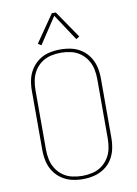

<svg xmlns="http://www.w3.org/2000/svg" viewBox="-102 -1021 781 1095"><g transform="rotate(-10 288.0 -473.5)"><path d="M288 8Q321 8 352.5 0.5Q384 -7 411.5 -25.5Q439 -44 456.5 -71.5Q474 -99 481 -131Q488 -163 488 -195V-540Q488 -573 481 -604.5Q474 -636 456.5 -663.5Q439 -691 411.5 -710Q384 -729 352.5 -736Q321 -743 288 -743Q256 -743 224 -736Q192 -729 165 -710Q138 -691 120 -663.5Q102 -636 95 -604.5Q88 -573 88 -540V-195Q88 -163 95 -131Q102 -99 120 -71.5Q138 -44 165 -25.5Q192 -7 224 0.5Q256 8 288 8ZM288 -11Q259 -11 230 -17.5Q201 -24 177 -41Q153 -58 137 -83Q121 -108 115 -137Q109 -166 109 -195V-540Q109 -569 115 -598Q121 -627 137 -652Q153 -677 177 -694Q201 -711 230 -717.5Q259 -724 288 -724Q317 -724 346 -717.5Q375 -711 399 -694Q423 -677 439 -652Q455 -627 461 -598Q467 -569 467 -540V-195Q467 -166 461 -137Q455 -108 439 -83Q423 -58 399 -41Q375 -24 346 -17.5Q317 -11 288 -11ZM187 -785 288 -938 389 -785 408 -797 300 -955H277L168 -797Z"/></g></svg>

Font: Iosevka Sparkle Thin
Style: Regular
Weight: 100
Designer: Belleve Invis
Foundry: Belleve Invis
Version: Version 4.5.0; ttfautohint (v1.8.3)